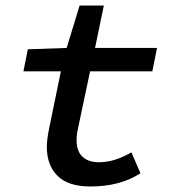

<svg xmlns="http://www.w3.org/2000/svg" viewBox="-20 -665 640 697"><path d="M308 12Q228 12 189 -26.5Q150 -65 150 -132Q150 -157 158 -197L201 -406H65L81 -486L222 -491L269 -645H357L325 -491H550L533 -406H307L263 -198Q258 -176 258 -157Q258 -116 279.5 -96Q301 -76 339 -76Q396 -76 457 -112L490 -36Q416 12 308 12Z"/></svg>

Font: TypoPRO Source Code Pro
Style: Italic
Weight: 600
Italic angle: -11°
Monospace: yes
Designer: Paul D. Hunt, Teo Tuominen
Foundry: Adobe Systems Incorporated
Version: Version 1.030;PS 1.0;hotconv 1.0.84;makeotf.lib2.5.63406